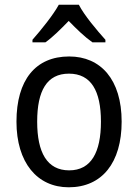

<svg xmlns="http://www.w3.org/2000/svg" viewBox="-20 -786 586 816"><path d="M315 -766H230C206 -722 155 -659 118 -617V-606H173C204 -628 238 -662 272 -697C306 -662 340 -629 373 -606H428V-617C392 -657 338 -721 315 -766ZM497 -269C497 -448 408 -546 274 -546C131 -546 50 -446 50 -269C50 -95 138 10 272 10C414 10 497 -95 497 -269ZM138 -269C138 -400 179 -473 273 -473C367 -473 409 -400 409 -269C409 -138 367 -62 274 -62C180 -62 138 -138 138 -269Z"/></svg>

Font: Noto Sans Ethiopic SemiCondensed
Style: Regular
Weight: 400
Width: 4
Designer: Monotype Design Team
Foundry: Monotype Imaging Inc.
Version: Version 2.102